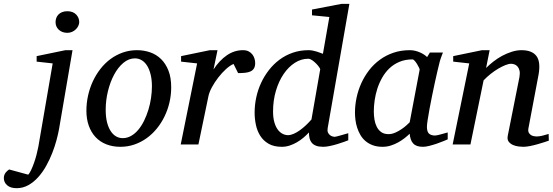

<svg xmlns="http://www.w3.org/2000/svg" viewBox="-149 -757 2898 1006"><path d="M160.2 -80.1Q155.8 -55.2 147 -22.5Q138.2 10.3 124.8 44.7Q111.3 79.1 93 112.1Q74.7 145 51.3 171.1Q27.8 197.3 -0.5 213.1Q-28.8 229 -62 229Q-93.8 229 -111.3 213.9Q-128.9 198.7 -128.9 175.8Q-128.9 166.5 -126 159.2Q-123 151.9 -118.7 146.5Q-114.3 141.1 -109.6 137.2Q-105 133.3 -101.1 130.9L-1 158.2Q6.3 150.4 13.9 134.3Q21.5 118.2 28.8 97.9Q36.1 77.6 42 55.2Q47.9 32.7 51.8 12.2L127 -424.8L43 -434.1V-462.9L193.8 -494.1H231ZM266.1 -641.1Q266.1 -632.3 261.7 -622.3Q257.3 -612.3 249 -604Q240.7 -595.7 229.2 -590.3Q217.8 -585 204.1 -585Q176.8 -585 159.4 -600.8Q142.1 -616.7 142.1 -641.1Q142.1 -652.3 145.8 -662.6Q149.4 -672.9 157.2 -680.9Q165 -689 176.8 -693.6Q188.5 -698.2 204.1 -698.2Q219.2 -698.2 230.7 -693.6Q242.2 -689 250 -680.9Q257.8 -672.9 262 -662.6Q266.1 -652.3 266.1 -641.1Z M647 -304.2Q647 -339.8 640.1 -367.2Q633.3 -394.5 621.6 -413.1Q609.9 -431.6 593.5 -441.4Q577.1 -451.2 558.1 -451.2Q525.4 -451.2 497.3 -427.5Q469.2 -403.8 448.7 -365.5Q428.2 -327.1 416.5 -279.1Q404.8 -231 404.8 -182.1Q404.8 -145 411.6 -117.2Q418.5 -89.4 430.7 -70.6Q442.9 -51.8 459 -42.5Q475.1 -33.2 494.1 -33.2Q517.6 -33.2 538.3 -45.2Q559.1 -57.1 575.9 -77.4Q592.8 -97.7 606 -124.5Q619.1 -151.4 628.4 -181.4Q637.7 -211.4 642.3 -243.2Q647 -274.9 647 -304.2ZM748 -299.8Q748 -259.3 739 -220.5Q730 -181.6 713.1 -147Q696.3 -112.3 672.6 -83.3Q648.9 -54.2 619.4 -33Q589.8 -11.7 555.2 0.2Q520.5 12.2 481.9 12.2Q440.9 12.2 407.7 -1Q374.5 -14.2 351.6 -38.8Q328.6 -63.5 316.2 -98.4Q303.7 -133.3 303.7 -176.8Q303.7 -217.3 312.5 -256.6Q321.3 -295.9 337.6 -331.1Q354 -366.2 377.4 -396.2Q400.9 -426.3 430.4 -448Q460 -469.7 494.9 -481.9Q529.8 -494.1 568.8 -494.1Q605 -494.1 637.5 -482.9Q669.9 -471.7 694.6 -447.8Q719.2 -423.8 733.6 -387.2Q748 -350.6 748 -299.8Z M1188 -426.8Q1188 -409.2 1181.6 -398.7Q1175.3 -388.2 1163.6 -382.8Q1151.9 -377.4 1135.5 -375.7Q1119.1 -374 1098.6 -374L1074.7 -421.9Q1056.2 -414.1 1034.9 -394.8Q1013.7 -375.5 994.6 -350.8Q975.6 -326.2 961.4 -300Q947.3 -273.9 942.9 -252L890.6 0H797.9L883.8 -424.8L799.8 -434.1V-462.9L950.7 -494.1H990.7L969.7 -393.1Q1000.5 -440.4 1039.6 -467.3Q1078.6 -494.1 1124 -494.1Q1142.1 -494.1 1154.3 -487.5Q1166.5 -481 1174.1 -470.7Q1181.6 -460.4 1184.8 -448.7Q1188 -437 1188 -426.8Z M1567.9 -85.9Q1565.4 -71.8 1569.3 -63Q1573.2 -54.2 1579.8 -49.1Q1586.4 -43.9 1593.5 -42Q1600.6 -40 1604 -40Q1607.4 -40 1617.9 -42.7Q1628.4 -45.4 1640.1 -48.8Q1651.9 -52.2 1662.1 -55.2L1675.8 -59.1V-22Q1669.9 -19.5 1654.3 -13.9Q1638.7 -8.3 1619.6 -2.4Q1600.6 3.4 1580.3 7.8Q1560.1 12.2 1544.9 12.2Q1522 12.2 1507.3 6.6Q1492.7 1 1484.4 -9Q1476.1 -19 1472.9 -32.7Q1469.7 -46.4 1469.7 -63Q1456.5 -48.8 1440.7 -35.4Q1424.8 -22 1406.7 -11.5Q1388.7 -1 1368.7 5.6Q1348.6 12.2 1327.6 12.2Q1285.6 12.2 1258.1 -3.9Q1230.5 -20 1214.4 -45.9Q1198.2 -71.8 1191.7 -103.5Q1185.1 -135.3 1185.1 -167Q1185.1 -206.5 1193.6 -246.3Q1202.1 -286.1 1219 -322.5Q1235.8 -358.9 1260.3 -390.1Q1284.7 -421.4 1315.9 -444.6Q1347.2 -467.8 1385.5 -481Q1423.8 -494.1 1467.8 -494.1Q1479 -494.1 1489.7 -491.9Q1500.5 -489.7 1510.3 -486.8Q1520 -483.9 1528.3 -480.5Q1536.6 -477.1 1543 -475.1L1576.7 -668L1485.8 -676.8V-707L1640.6 -736.8H1681.6ZM1528.8 -394Q1529.3 -396 1523.2 -405Q1517.1 -414.1 1507.6 -423.8Q1498 -433.6 1486.8 -441.4Q1475.6 -449.2 1465.8 -449.2Q1429.2 -449.2 1396 -428Q1362.8 -406.7 1337.4 -369.6Q1312 -332.5 1296.9 -282Q1281.7 -231.4 1281.7 -172.9Q1281.7 -140.6 1288.3 -117.2Q1294.9 -93.8 1305.9 -78.6Q1316.9 -63.5 1331.1 -56.2Q1345.2 -48.8 1359.9 -48.8Q1373.5 -48.8 1389.4 -55.7Q1405.3 -62.5 1421.4 -74Q1437.5 -85.4 1453.4 -100.3Q1469.2 -115.2 1482.9 -130.9Z M2049.8 -392.1Q2050.3 -394.5 2046.1 -403.3Q2042 -412.1 2036.1 -421.6Q2030.3 -431.2 2023.7 -438.5Q2017.1 -445.8 2012.7 -445.8Q1974.6 -445.8 1944.6 -433.3Q1914.6 -420.9 1892.1 -399.7Q1869.6 -378.4 1853.8 -350.6Q1837.9 -322.8 1828.1 -292.5Q1818.4 -262.2 1814 -231.4Q1809.6 -200.7 1809.6 -172.9Q1809.6 -151.9 1813 -130.9Q1816.4 -109.9 1825 -92.8Q1833.5 -75.7 1848.4 -64.9Q1863.3 -54.2 1886.7 -54.2Q1904.3 -54.2 1921.9 -62Q1939.5 -69.8 1954.6 -80.1Q1969.7 -90.3 1981 -100.6Q1992.2 -110.8 1997.6 -116.2ZM2196.8 -26.9Q2190.9 -24.4 2175.3 -17.8Q2159.7 -11.2 2140.4 -4.6Q2121.1 2 2101.3 7.1Q2081.5 12.2 2066.9 12.2Q2048.8 12.2 2036.4 7.8Q2023.9 3.4 2015.9 -5.4Q2007.8 -14.2 2003.4 -26.9Q1999 -39.6 1997.6 -56.2Q1986.3 -45.4 1971.2 -33.4Q1956.1 -21.5 1937.7 -11.2Q1919.4 -1 1898.7 5.6Q1877.9 12.2 1855.5 12.2Q1826.2 12.2 1804 3.9Q1781.7 -4.4 1765.6 -18.3Q1749.5 -32.2 1739 -50.5Q1728.5 -68.8 1722.2 -88.6Q1715.8 -108.4 1713.4 -128.7Q1710.9 -148.9 1710.9 -167Q1710.9 -205.6 1719.2 -244.9Q1727.5 -284.2 1743.9 -320.6Q1760.3 -356.9 1784.7 -388.7Q1809.1 -420.4 1841.1 -443.8Q1873 -467.3 1912.4 -480.7Q1951.7 -494.1 1998.5 -494.1Q2012.2 -494.1 2025.6 -491Q2039.1 -487.8 2050.8 -482.7Q2062.5 -477.5 2072.3 -471.2Q2082 -464.8 2088.9 -458L2103.5 -481.9H2171.9Q2169.4 -476.1 2166.5 -468Q2163.6 -460 2160.6 -451.7Q2157.7 -443.4 2155.5 -436Q2153.3 -428.7 2152.8 -424.8Q2149.4 -411.6 2143.1 -385Q2136.7 -358.4 2129.6 -325.2Q2122.6 -292 2115 -255.6Q2107.4 -219.2 2101.6 -186.8Q2095.7 -154.3 2091.8 -129.2Q2087.9 -104 2087.9 -92.8Q2087.9 -66.4 2099.1 -56.6Q2110.4 -46.9 2130.9 -46.9Q2135.7 -46.9 2145.3 -49.1Q2154.8 -51.3 2165 -54.2Q2175.3 -57.1 2184.1 -59.6Q2192.9 -62 2196.8 -63Z M2726.6 -20Q2720.2 -17.6 2704.3 -12.5Q2688.5 -7.3 2668.9 -1.7Q2649.4 3.9 2628.9 8.1Q2608.4 12.2 2592.8 12.2Q2584 12.2 2568.6 10.5Q2553.2 8.8 2539.1 2.7Q2524.9 -3.4 2516.1 -15.1Q2507.3 -26.9 2511.7 -46.9L2572.8 -354Q2576.2 -374 2573 -387.2Q2569.8 -400.4 2562.7 -408.4Q2555.7 -416.5 2546.4 -419.7Q2537.1 -422.9 2528.8 -422.9Q2516.6 -422.9 2498.8 -415.8Q2481 -408.7 2461.2 -397Q2441.4 -385.3 2421.4 -369.4Q2401.4 -353.5 2384.8 -335.9L2315.9 0H2222.7L2309.6 -424.8L2225.6 -434.1V-462.9L2376.5 -494.1H2416.5L2397.9 -400.9Q2414.6 -417.5 2436 -434.3Q2457.5 -451.2 2481.9 -464.4Q2506.3 -477.5 2532.5 -485.8Q2558.6 -494.1 2583.5 -494.1Q2638.2 -494.1 2661.4 -463.9Q2684.6 -433.6 2672.9 -366.2L2619.6 -84Q2617.2 -69.8 2621.8 -61.5Q2626.5 -53.2 2634 -48.8Q2641.6 -44.4 2649.9 -43.2Q2658.2 -42 2662.6 -42Q2676.3 -42 2692.4 -45.9Q2708.5 -49.8 2725.6 -55.2Z"/></svg>

Font: Charis SIL Am
Style: Italic
Weight: 400
Italic angle: -11°
Foundry: SIL International
Version: Version 5.000